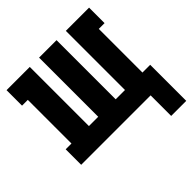

<svg xmlns="http://www.w3.org/2000/svg" viewBox="-178 -674 964 964"><g transform="rotate(-45 303.5 -192.0)"><path d="M607 146H500V0H7V-110H48V-420H7V-530H172V-110H238V-530H362V-110H428V-530H593V-420H552V-110H607Z"/></g></svg>

Font: Iosevka Curly Slab XBdEx
Style: Regular
Weight: 800
Width: 7
Monospace: yes
Designer: Belleve Invis
Foundry: Belleve Invis
Version: Version 11.0.0; ttfautohint (v1.8.3)